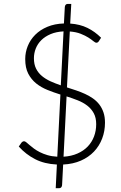

<svg xmlns="http://www.w3.org/2000/svg" viewBox="-20 -834 620 982"><path d="M271 7.5Q207 4.5 159.5 -20Q112 -44.5 76 -84.5L89.5 -104Q95.5 -111.5 103.5 -111.5Q108 -111.5 114.8 -106Q121.5 -100.5 131 -92.2Q140.5 -84 153.5 -74.2Q166.5 -64.5 183.8 -55.8Q201 -47 223 -40.5Q245 -34 273 -32.5L289 -350.5Q255 -361 222.8 -374Q190.5 -387 165.2 -407.2Q140 -427.5 124.5 -457.2Q109 -487 109 -532Q109 -566.5 122 -598.8Q135 -631 160.2 -656.2Q185.5 -681.5 222.5 -697Q259.5 -712.5 307 -714L311.5 -798Q312 -805 315.8 -809.5Q319.5 -814 326.5 -814H344.5L339 -713.5Q389.5 -710 427.5 -691.2Q465.5 -672.5 497 -641L486 -624Q481 -615.5 473 -615.5Q467 -615.5 457.2 -623.8Q447.5 -632 431.8 -642Q416 -652 392.8 -661.2Q369.5 -670.5 337 -673L322.5 -387Q346 -379.5 369.8 -371.5Q393.5 -363.5 415.2 -353.5Q437 -343.5 455.5 -330.5Q474 -317.5 487.8 -299.8Q501.5 -282 509.2 -259.2Q517 -236.5 517 -206.5Q517 -163.5 502.5 -125.5Q488 -87.5 460.8 -58.8Q433.5 -30 393.8 -12.5Q354 5 303 7.5L297.5 113Q297 119.5 293.2 124Q289.5 128.5 283 128.5H265ZM472 -199Q472 -232 459.5 -255Q447 -278 426 -294Q405 -310 377.8 -320.8Q350.5 -331.5 320.5 -341L305 -32.5Q345 -35 376.2 -48.8Q407.5 -62.5 428.8 -84.8Q450 -107 461 -136.2Q472 -165.5 472 -199ZM153.5 -536Q153.5 -505 164.5 -483Q175.5 -461 194.5 -445.2Q213.5 -429.5 238.2 -418.2Q263 -407 291 -397.5L305 -673.5Q267 -671.5 238.8 -659.5Q210.5 -647.5 191.5 -628.8Q172.5 -610 163 -586Q153.5 -562 153.5 -536Z"/></svg>

Font: o
Style: Regular
Weight: 300
Designer: Lukasz Dziedzic
Foundry: Lukasz Dziedzic
Version: Version 1.104; Western+Polish opensource; ttfautohint (v1.8.